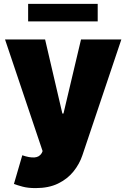

<svg xmlns="http://www.w3.org/2000/svg" viewBox="-20 -747 645 980"><path d="M161.9 213.1Q122.9 213.1 95.7 205.8Q68.5 198.5 51.1 191.8L93.8 45.5Q130 58.2 155.5 56.6Q181.1 55 193.2 34.1L197.4 24.1L5.7 -545.5H210.2L298.3 -167.6H304L393.5 -545.5H599.4L400.6 45.5Q385.7 90.2 354.9 128.4Q324.2 166.5 276.5 189.8Q228.7 213.1 161.9 213.1ZM478.7 -727.3V-637.8H123.6V-727.3Z"/></svg>

Font: Inter UI Black
Style: Regular
Weight: 900
Designer: Rasmus Andersson
Foundry: rsms
Version: 3.2;8d6f07862